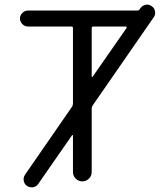

<svg xmlns="http://www.w3.org/2000/svg" viewBox="-20 -798 712 821"><path d="M568.4 -752.9Q573.2 -752.9 576.2 -756.8L580.1 -762.7Q587.9 -774.4 602.5 -777.3Q605.5 -778.3 609.4 -778.3Q619.1 -778.3 628.9 -771.5Q640.6 -763.7 642.6 -750Q643.6 -747.1 643.6 -743.2Q643.6 -733.4 637.7 -724.6L376 -346.7Q372.1 -340.8 372.1 -334V-62.5Q372.1 -45.9 360.4 -34.2Q348.6 -22.5 332 -22.5Q315.4 -22.5 303.7 -34.2Q292 -45.9 292 -62.5V-218.8Q292 -219.7 290.5 -220.2Q289.1 -220.7 288.1 -219.7L143.6 -11.7Q135.7 0 121.1 2.9Q118.2 2.9 115.2 2.9Q104.5 2.9 95.7 -2.9Q84 -10.7 81.5 -24.9Q79.1 -39.1 86.9 -50.8L288.1 -341.8Q292 -347.7 292 -355.5V-677.7Q292 -684.6 285.2 -684.6H99.6Q85.9 -684.6 75.7 -694.8Q65.4 -705.1 65.4 -718.8Q65.4 -732.4 75.7 -742.7Q85.9 -752.9 99.6 -752.9ZM372.1 -470.7Q372.1 -469.7 374 -468.8Q374 -468.8 374 -468.8Q376 -468.8 376 -469.7L521.5 -678.7Q521.5 -679.7 521.5 -680.7Q521.5 -684.6 517.6 -684.6H378.9Q372.1 -684.6 372.1 -677.7Z"/></svg>

Font: Gen Jyuu Gothic Normal
Style: Regular
Weight: 300
Designer: [Source Han Sans]
Ryoko NISHIZUKA  (kana & ideographs); Paul D. Hunt (Latin, Greek & Cyrillic); Wenlong ZHANG  (bopomofo
Version: Version 1.002.20150607